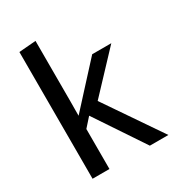

<svg xmlns="http://www.w3.org/2000/svg" viewBox="-175 -842 876 952"><g transform="rotate(-30 262.5 -366.5)"><path d="M509.8 0H403.8L217.3 -279.3L172.4 -229V0H75.7V-725.6L172.4 -733.4V-381.8Q172.4 -369.6 172.1 -343.3Q171.9 -316.9 171.9 -305.2Q187.5 -321.8 216.6 -354Q245.6 -386.2 255.4 -396.5L382.8 -535.6H492.2L290.5 -321.3Z"/></g></svg>

Font: Coda
Style: Regular
Weight: 400
Designer: vernon adams
Foundry: vernon adams
Version: Version 2.001; ttfautohint (v0.8) -r 50 -G 200 -x